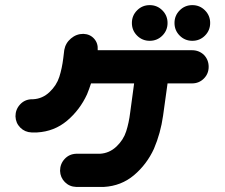

<svg xmlns="http://www.w3.org/2000/svg" viewBox="-20 -739 889 757"><path d="M308.6 -605.5Q335 -604.5 351.1 -586.4Q367.2 -568.4 365.2 -542V-541H737.3Q764.6 -541 784.2 -522.5Q802.7 -502.9 802.7 -475.6Q802.7 -448.2 783.7 -429.2Q764.6 -410.2 737.3 -410.2H640.6L623 -283.2Q613.3 -213.9 586.9 -152.3Q558.6 -90.8 508.3 -48.3Q458 -5.9 389.6 -2H280.3Q253.9 -2.9 235.8 -21Q217.8 -39.1 216.8 -65.4Q216.8 -92.8 234.9 -112.3Q252.9 -131.8 280.3 -132.8H374Q411.1 -134.8 439 -161.1Q466.8 -187.5 477.5 -221.2Q488.3 -254.9 493.2 -294.9L508.8 -410.2H338.9Q332 -388.7 323.2 -367.2Q294.9 -305.7 244.6 -263.2Q194.3 -220.7 126 -216.8H104.5Q78.1 -217.8 60.1 -235.8Q42 -253.9 41 -280.3Q41 -307.6 59.1 -327.1Q77.1 -346.7 104.5 -347.7H110.4Q147.5 -349.6 175.3 -376Q203.1 -402.3 213.9 -436Q224.6 -469.7 229.5 -509.8L233.4 -542Q238.3 -569.3 259.8 -587.4Q281.2 -605.5 308.6 -605.5ZM500 -648.4Q500 -677.7 520.5 -698.2Q541 -718.8 570.3 -718.8Q599.6 -718.8 620.1 -698.2Q640.6 -677.7 640.6 -648.4Q640.6 -619.1 620.1 -598.6Q599.6 -578.1 570.3 -578.1Q541 -578.1 520.5 -598.6Q500 -619.1 500 -648.4ZM668 -648.4Q668 -677.7 688.5 -698.2Q709 -718.8 738.3 -718.8Q767.6 -718.8 788.1 -698.2Q808.6 -677.7 808.6 -648.4Q808.6 -619.1 788.1 -598.6Q767.6 -578.1 738.3 -578.1Q709 -578.1 688.5 -598.6Q668 -619.1 668 -648.4Z"/></svg>

Font: Nico Moji
Style: Regular
Weight: 400
Version: Version 1.02